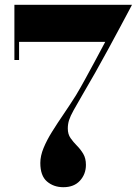

<svg xmlns="http://www.w3.org/2000/svg" viewBox="-20 -770 580 800"><path d="M244 10Q203.5 10 175.8 -13.8Q148 -37.5 148 -91Q148 -120.5 161.5 -153.2Q175 -186 197 -221.2Q219 -256.5 245 -294.5Q271 -332.5 296.5 -373Q314 -402 333.2 -437.2Q352.5 -472.5 374 -512.2Q395.5 -552 418.5 -595.5H59.5V-520H40V-750H530Q530 -750 516.5 -724.5Q503 -699 480.5 -657Q458 -615 431 -565.2Q404 -515.5 376.2 -466.2Q348.5 -417 325 -377.5Q300.5 -335.5 286.8 -310.8Q273 -286 267.8 -269.5Q262.5 -253 262.5 -234.5Q262.5 -211 274 -194.5Q285.5 -178 300.5 -163Q315.5 -148 326.8 -129.2Q338 -110.5 338 -83Q338 -44.5 313.2 -17.2Q288.5 10 244 10Z"/></svg>

Font: Bodoni Moda
Style: Bold
Weight: 700
Designer: Owen Earl
Foundry: indestructible type
Version: Version 2.005